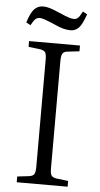

<svg xmlns="http://www.w3.org/2000/svg" viewBox="-60 -926 499 962"><g transform="rotate(5 190.0 -444.5)"><path d="M62 0V-29L122 -36Q141 -39 147 -49Q153 -59 153 -86V-626Q153 -652 146.5 -661.5Q140 -671 120 -674L62 -681V-710H318V-681L257 -674Q240 -672 233.5 -661.5Q227 -651 227 -623V-83Q227 -58 233.5 -48.5Q240 -39 259 -36L318 -29V0ZM264 -782Q247 -782 227.5 -787Q208 -792 180 -805Q147 -819 131 -824.5Q115 -830 106 -830Q93 -830 84 -822Q75 -814 62 -790L40 -802Q56 -853 74 -871Q92 -889 118 -889Q134 -889 152 -883.5Q170 -878 202 -864Q236 -849 251 -844.5Q266 -840 275 -840Q287 -840 295.5 -847Q304 -854 318 -881L340 -869Q322 -816 304.5 -799Q287 -782 264 -782Z"/></g></svg>

Font: Literata 36pt Light
Style: Regular
Weight: 300
Designer: Latin by Veronika Burian and Jose Scaglione. Greek by Irene Vlachou. Cyrillic by Vera Evstafieva.
Foundry: TypeTogether
Version: Version 3.002